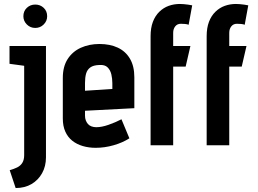

<svg xmlns="http://www.w3.org/2000/svg" viewBox="-20 -733 1302 969"><path d="M212 61V-501H28V-411L102 -401V50Q102 74 92.5 89Q83 104 66.5 112Q50 120 29 126L59 216Q105 216 139 196Q173 176 192.5 141Q212 106 212 61ZM218 -651Q218 -677 200.5 -693.5Q183 -710 158 -710Q133 -710 115.5 -693.5Q98 -677 98 -651Q98 -627 115.5 -609.5Q133 -592 158 -592Q183 -592 200.5 -609.5Q218 -627 218 -651Z M409 -149V-174L658 -187V-343Q658 -399 636 -436.5Q614 -474 574.5 -492.5Q535 -511 482 -511Q430 -511 388 -492Q346 -473 321.5 -435Q297 -397 297 -340V-135Q297 -97 309.5 -69Q322 -41 344.5 -23Q367 -5 397.5 4Q428 13 463 13Q508 13 553.5 0Q599 -13 633 -35L593 -131Q562 -115 527.5 -103Q493 -91 466 -91Q453 -91 442 -95Q431 -99 424 -107Q417 -115 413 -125.5Q409 -136 409 -149ZM547 -313V-284L409 -275V-314Q409 -342 414.5 -361.5Q420 -381 435.5 -392.5Q451 -404 481 -405Q509 -407 523 -393Q537 -379 542 -357.5Q547 -336 547 -313Z M932 -608 950 -706Q941 -708 930 -709.5Q919 -711 908 -712Q897 -713 888 -713Q858 -713 831.5 -703.5Q805 -694 784 -673.5Q763 -653 751.5 -622.5Q740 -592 740 -550V0H854V-397H917L941 -501H854V-567Q854 -577 856.5 -585Q859 -593 864 -599.5Q869 -606 876 -609.5Q883 -613 893 -613Q903 -613 914 -612Q925 -611 932 -608Z M1215 -608 1233 -706Q1224 -708 1213 -709.5Q1202 -711 1191 -712Q1180 -713 1171 -713Q1141 -713 1114.5 -703.5Q1088 -694 1067 -673.5Q1046 -653 1034.5 -622.5Q1023 -592 1023 -550V0H1137V-397H1200L1224 -501H1137V-567Q1137 -577 1139.5 -585Q1142 -593 1147 -599.5Q1152 -606 1159 -609.5Q1166 -613 1176 -613Q1186 -613 1197 -612Q1208 -611 1215 -608Z"/></svg>

Font: Advent Pro
Style: Regular
Weight: 400
Designer: VivaRado, Andreas Kalpakidis
Foundry: VivaRado, Andreas Kalpakidis
Version: Version 3.000